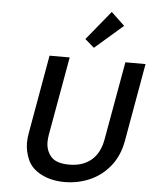

<svg xmlns="http://www.w3.org/2000/svg" viewBox="-63 -1023 866 1082"><g transform="rotate(5 370.0 -482.0)"><path d="M390 -806 525 -971 601 -899 442 -761ZM311 -695 232 -252Q228 -229 228 -210Q228 -161 257.5 -127Q287 -93 361 -93Q436 -93 484.5 -133Q533 -173 547 -252L626 -695H740L662 -254Q647 -169 599.5 -110Q552 -51 485 -22Q418 7 343 7Q268 7 211.5 -22Q155 -51 134 -99Q113 -147 113 -195Q113 -223 119 -254L197 -695Z"/></g></svg>

Font: Fz Poppins Med
Style: Italic
Weight: 500
Italic angle: -10°
Designer: Ninad Kale (Devanagari), Jonny Pinhorn (Latin)
Foundry: Indian Type Foundry
Version: Vit hóa bi Vntype.Com & FontZin.Com